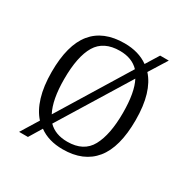

<svg xmlns="http://www.w3.org/2000/svg" viewBox="-144 -701 844 866"><g transform="rotate(30 278.0 -268.0)"><path d="M124 -51Q93 -85 76.5 -139.5Q60 -194 60 -268Q60 -408 115.5 -476Q171 -544 281 -544Q355 -544 405 -508L447 -576H492L434 -483Q465 -449 481 -395.5Q497 -342 497 -268Q497 -127 441 -58.5Q385 10 277 10Q203 10 154 -26L114 40H68ZM379 -466Q343 -504 280 -504Q196 -504 160.5 -445Q125 -386 125 -268Q125 -161 156 -102ZM278 -30Q363 -30 397 -92.5Q431 -155 431 -268Q431 -375 402 -430L179 -67Q215 -30 278 -30Z"/></g></svg>

Font: Noto Serif Gurmukhi Light
Style: Regular
Weight: 300
Designer: Vaibhav Singh and the Monotype Design Team
Foundry: Monotype Imaging Inc.
Version: Version 2.004; ttfautohint (v1.8.4.7-5d5b)